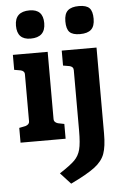

<svg xmlns="http://www.w3.org/2000/svg" viewBox="-63 -768 673 1061"><g transform="rotate(-5 273.5 -237.0)"><path d="M60 -646Q60 -724 142 -724Q217 -724 217 -647Q217 -568 135 -568Q60 -568 60 -646ZM29 -82 64 -89Q86 -96 86 -113V-374Q86 -384 80 -390Q74 -396 64 -398L29 -404V-487H222V-113Q222 -96 244 -89L279 -82V0H29ZM334 -646Q334 -688 354 -706Q374 -724 416 -724Q457 -724 474 -706.5Q491 -689 491 -647Q491 -606 471 -587.5Q451 -569 409 -569Q368 -569 351 -586.5Q334 -604 334 -646ZM231 188Q291 149 315 125Q339 101 348 66.5Q357 32 357 -38V-374Q357 -384 351 -390Q345 -396 335 -398L300 -404V-487H493V-10Q493 62 478.5 102Q464 142 422 174Q380 206 288 250Z"/></g></svg>

Font: Enriqueta
Style: Bold
Weight: 700
Designer: Viviana Monsalve, Gustavo Ibarra
Foundry: 72Puntos
Version: Version 2.000